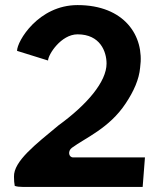

<svg xmlns="http://www.w3.org/2000/svg" viewBox="-20 -735 625 755"><path d="M47 -535 169 -497C169 -520 220 -600 285 -600C374 -600 399 -532 399 -485C399 -414 323 -324 210 -242C121 -168 33 -101 35 -40C35 -26 36 -14 38 -4C47 -1 57 0 69 0H541L550 -116H268C249 -116 246 -142 263 -154C316 -193 410 -231 474 -328C506 -376 527 -423 531 -469C549 -595 468 -715 285 -715C131 -715 47 -573 47 -535Z"/></svg>

Font: Bluebird
Style: Regular
Weight: 400
Designer: Jasper
Foundry: Cannot Into Space Fonts
Version: Version 0.98